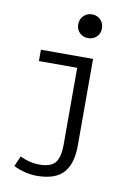

<svg xmlns="http://www.w3.org/2000/svg" viewBox="-104 -832 808 1117"><g transform="rotate(10 300.0 -273.5)"><path d="M277.8 -692.9Q277.8 -724.1 298.1 -744.1Q318.4 -764.2 348.1 -764.2Q377.9 -764.2 397.9 -744.1Q418 -724.1 418 -692.9Q418 -662.6 397.9 -643.3Q377.9 -624 348.1 -624Q318.4 -624 298.1 -643.3Q277.8 -662.6 277.8 -692.9ZM193.8 216.8Q121.1 216.8 55.2 183.1L82 122.1Q139.2 149.9 192.9 149.9Q263.7 149.9 289.8 117.9Q315.9 85.9 315.9 9.8V-442.9H89.8V-509.8H397.9V2.9Q397.9 52.2 387.9 89.8Q377.9 127.4 355.2 156.7Q332.5 186 292 201.4Q251.5 216.8 193.8 216.8Z"/></g></svg>

Font: Office Code Pro D
Style: Regular
Weight: 400
Designer: Nathan Rutzky & Paul D. Hunt
Foundry: Adobe Systems Incorporated
Version: Version 1.004;PS 001.004;hotconv 1.0.70;makeotf.lib2.5.58329